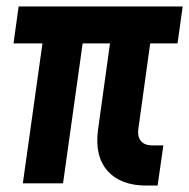

<svg xmlns="http://www.w3.org/2000/svg" viewBox="-20 -570 588 597"><path d="M435 7Q355 7 314.2 -39Q273.5 -85 285 -168L322 -435H237L176 0H51L112 -435H22L38 -550H548L532 -435H447L410 -168Q407 -145.5 418 -131.8Q429 -118 453 -118H488L470 7Z"/></svg>

Font: Mohave
Style: Bold Italic
Weight: 700
Italic angle: -8°
Designer: Gumpita Rahayu
Foundry: Tokotype
Version: Version 2.003; ttfautohint (v1.8.3)